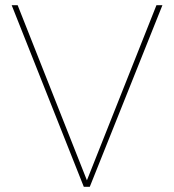

<svg xmlns="http://www.w3.org/2000/svg" viewBox="-20 -720 671 740"><path d="M303 0 25 -700H48L315 -25L583 -700H606L326 0Z"/></svg>

Font: DM Sans 12pt Thin
Style: Regular
Weight: 250
Version: Version 4.004;gftools[0.9.30]